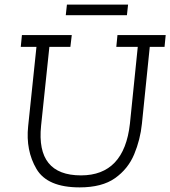

<svg xmlns="http://www.w3.org/2000/svg" viewBox="-20 -802 738 832"><path d="M270 -782H535L530 -736H265ZM489 -650H698L693 -599H629L595 -266Q588 -197 561.5 -133.5Q535 -70 478.5 -30Q422 10 325 10Q185 10 138 -70Q91 -150 102 -255L138 -599H70L75 -650H291L285 -599H194L158 -257Q136 -42 331 -42Q518 -42 543 -266L577 -599H484Z"/></svg>

Font: Zilla Slab Light
Style: Italic
Weight: 300
Italic angle: -6°
Designer: Typotheque.com
Foundry: Typotheque type foundry
Version: Version 1.1; 2017; ttfautohint (v1.6)